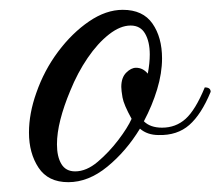

<svg xmlns="http://www.w3.org/2000/svg" viewBox="-20 -371 449 391"><path d="M119 0Q78 0 58.5 -29.5Q39 -59 39 -101Q39 -140 54 -182Q70 -228 98.5 -266Q127 -304 161.5 -327.5Q196 -351 230 -351Q271 -351 290.5 -323Q310 -295 310 -252Q310 -222 300 -189Q290 -156 273 -124Q286 -111 310 -111Q338 -111 358 -129Q378 -147 397 -193Q409 -193 409 -184Q390 -138 365.5 -116.5Q341 -95 303 -96Q280 -96 265 -109Q237 -63 198.5 -31.5Q160 0 119 0ZM133 -22Q156 -22 179 -41.5Q202 -61 221 -86Q240 -111 248 -129Q232 -158 229.5 -172.5Q227 -187 227 -194Q227 -213 237 -223Q247 -233 257 -233Q271 -233 281 -221Q283 -232 284 -241.5Q285 -251 285 -260Q285 -286 275.5 -302.5Q266 -319 246 -319Q225 -319 202 -301Q179 -283 158.5 -253Q138 -223 123 -186Q110 -155 103 -127.5Q96 -100 96 -77Q96 -52 105 -37Q114 -22 133 -22Z"/></svg>

Font: Great Vibes
Style: Regular
Weight: 400
Designer: Robert E. Leuschke, Viktoriya Grabowska, Viviana Monsalve, Eben Sorkin
Foundry: Robert E. Leuschke
Version: Version 1.103; ttfautohint (v1.8.4.7-5d5b)